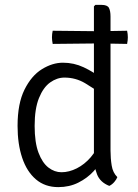

<svg xmlns="http://www.w3.org/2000/svg" viewBox="-20 -755 567 787"><path d="M196 -575Q193 -590 193 -602Q193 -615.5 196 -629L385 -627L501 -629Q504 -615.5 504 -602Q504 -590 501 -575L386 -577ZM433 -138Q433 -106 437.8 -76.5Q442.5 -47 461 -29Q457.5 -19.5 448.5 -9Q439.5 1.5 428 7Q390 -8 377.5 -41Q365 -74 365 -113V-729L371 -735H396Q420 -735 426.5 -722.8Q433 -710.5 433 -687ZM52 -239Q52 -330.5 80.5 -387.8Q109 -445 152 -471.5Q195 -498 238 -498Q283 -498 323 -479.2Q363 -460.5 399 -432L396 -369Q367.5 -391 328.8 -414Q290 -437 244 -437Q213.5 -437 185.5 -417Q157.5 -397 139.8 -353.2Q122 -309.5 122 -239Q122 -171 137.8 -129.2Q153.5 -87.5 178.5 -68.2Q203.5 -49 232 -49Q263 -49 294.8 -65Q326.5 -81 352 -110.5Q377.5 -140 390 -180L402 -111Q389.5 -81.5 363.8 -53.2Q338 -25 301.2 -6.5Q264.5 12 219 12Q164.5 12 127.2 -19.8Q90 -51.5 71 -108Q52 -164.5 52 -239Z"/></svg>

Font: Signika Negative Light Light
Style: Regular
Weight: 300
Version: Version 2.001